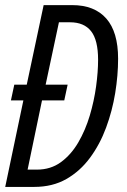

<svg xmlns="http://www.w3.org/2000/svg" viewBox="-20 -734 499 754"><path d="M0.5 0 71.8 -339.8H22.9L36.1 -401.4H85L151.4 -713.9H263.7Q351.1 -713.9 397.5 -661.1Q443.8 -608.4 443.8 -503.4Q443.8 -438.5 432.4 -368.4Q420.9 -298.3 396.7 -232.9Q372.6 -167.5 333.7 -114.7Q294.9 -62 240.7 -31Q186.5 0 114.7 0ZM88.4 -67.9H125Q179.2 -67.9 219.2 -97.2Q259.3 -126.5 287.4 -174.6Q315.4 -222.7 332.5 -280Q349.6 -337.4 357.4 -394.8Q365.2 -452.1 365.2 -499Q365.2 -576.7 337.6 -611.6Q310.1 -646.5 254.9 -646.5H211.4L159.2 -401.4H245.6L232.4 -339.8H145Z"/></svg>

Font: Open Sans Condensed
Style: Italic
Weight: 400
Width: 3
Italic angle: -12°
Designer: Monotype Design Team
Foundry: Monotype Imaging Inc.
Version: Version 3.000